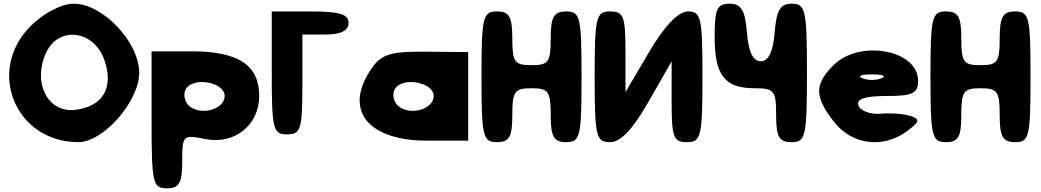

<svg xmlns="http://www.w3.org/2000/svg" viewBox="-20 -820 5638 1040"><path d="M146 -679C-96 -437 63 -50 405 -50C540 -50 734 -271 734 -425C734 -592 537 -800 380 -800C314 -800 217 -750 146 -679ZM545 -496C598 -346 538 -243 388 -225C239 -207 155 -371 229 -533C296 -681 488 -658 545 -496Z M801 -171C801 171 807 200 884 200C951 200 967 171 967 54C967 -88 971 -91 1092 -67C1250 -35 1384 -142 1384 -300C1384 -468 1271 -542 1017 -542H801ZM1197 -300C1197 -225 1061 -190 1001 -250C978 -273 972 -313 987 -338C1028 -406 1197 -375 1197 -300Z M1452 -425C1452 -121 1459 -92 1535 -92C1609 -92 1618 -120 1618 -362V-633H1743C1826 -633 1868 -654 1868 -696C1868 -744 1818 -758 1660 -758H1452Z M1996 -454C1837 -229 1966 -58 2295 -58H2516V-538L2287 -540C2099 -542 2047 -526 1996 -454ZM2329 -300C2329 -225 2193 -190 2133 -250C2110 -273 2104 -313 2119 -338C2160 -406 2329 -375 2329 -300Z M2588 -404C2588 -79 2596 -50 2672 -50C2739 -50 2755 -79 2755 -196C2755 -325 2767 -342 2859 -342C2951 -342 2963 -325 2963 -196C2963 -79 2980 -50 3047 -50C3123 -50 3130 -79 3130 -404C3130 -729 3123 -758 3047 -758C2980 -758 2963 -729 2963 -612C2963 -483 2951 -467 2859 -467C2767 -467 2755 -483 2755 -612C2755 -729 2739 -758 2672 -758C2596 -758 2588 -729 2588 -404Z M3201 -404C3201 -79 3209 -50 3285 -50C3342 -50 3407 -119 3493 -269L3618 -488V-269C3618 -77 3628 -50 3701 -50C3777 -50 3785 -79 3785 -404C3785 -725 3778 -758 3706 -758C3655 -758 3581 -682 3497 -540L3368 -321V-540C3368 -732 3358 -758 3285 -758C3209 -758 3201 -729 3201 -404Z M3851 -621C3851 -413 3905 -342 4067 -342C4174 -342 4184 -329 4184 -196C4184 -79 4200 -50 4267 -50C4344 -50 4351 -79 4351 -425C4351 -767 4343 -800 4269 -800C4206 -800 4186 -765 4176 -644C4168 -540 4143 -488 4101 -488C4059 -488 4034 -540 4026 -644C4016 -765 3995 -800 3932 -800C3864 -800 3851 -771 3851 -621Z M4495 -467C4390 -362 4391 -296 4499 -158C4597 -34 4766 -14 4895 -111C4962 -161 4965 -174 4912 -192C4878 -203 4803 -209 4749 -204C4695 -199 4640 -220 4630 -248C4617 -284 4665 -300 4782 -300C4924 -300 4953 -314 4953 -383C4953 -550 4636 -608 4495 -467ZM4755 -396C4726 -384 4680 -384 4651 -396C4622 -408 4645 -417 4703 -417C4761 -417 4784 -408 4755 -396Z M5020 -404C5020 -79 5028 -50 5104 -50C5171 -50 5187 -79 5187 -196C5187 -325 5199 -342 5291 -342C5383 -342 5395 -325 5395 -196C5395 -79 5412 -50 5479 -50C5555 -50 5562 -79 5562 -404C5562 -729 5555 -758 5479 -758C5412 -758 5395 -729 5395 -612C5395 -483 5383 -467 5291 -467C5199 -467 5187 -483 5187 -612C5187 -729 5171 -758 5104 -758C5028 -758 5020 -729 5020 -404Z"/></svg>

Font: Hussar Skorodowane
Style: Bold
Weight: 700
Foundry: Cannot Into Space Fonts
Version: Version 0.892